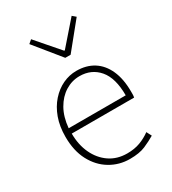

<svg xmlns="http://www.w3.org/2000/svg" viewBox="-197 -912 922 1029"><g transform="rotate(-30 263.5 -397.5)"><path d="M300 13Q234 13 179 -20Q124 -53 91.5 -114.5Q59 -176 59 -262Q59 -327 77.5 -378Q96 -429 128.5 -465.5Q161 -502 201.5 -521Q242 -540 286 -540Q347 -540 391.5 -512Q436 -484 460.5 -429.5Q485 -375 485 -297Q485 -289 485 -280.5Q485 -272 483 -261H97Q97 -192 122.5 -137.5Q148 -83 194 -51.5Q240 -20 302 -20Q347 -20 382 -33Q417 -46 447 -68L463 -37Q433 -19 396 -3Q359 13 300 13ZM97 -294H450Q450 -401 405 -454Q360 -507 286 -507Q239 -507 198 -481.5Q157 -456 130 -408.5Q103 -361 97 -294ZM270 -630 140 -790 161 -808 284 -666H288L412 -808L433 -790L303 -630Z"/></g></svg>

Font: Noto Sans TC Thin
Style: Regular
Weight: 100
Designer: Ryoko NISHIZUKA 西塚涼子 (kana, bopomofo & ideographs); Paul D. Hunt (Latin, Greek & Cyrillic); Sandoll Communications 산돌커뮤니
Foundry: Adobe
Version: Version 2.004-H2;hotconv 1.0.118;makeotfexe 2.5.65603